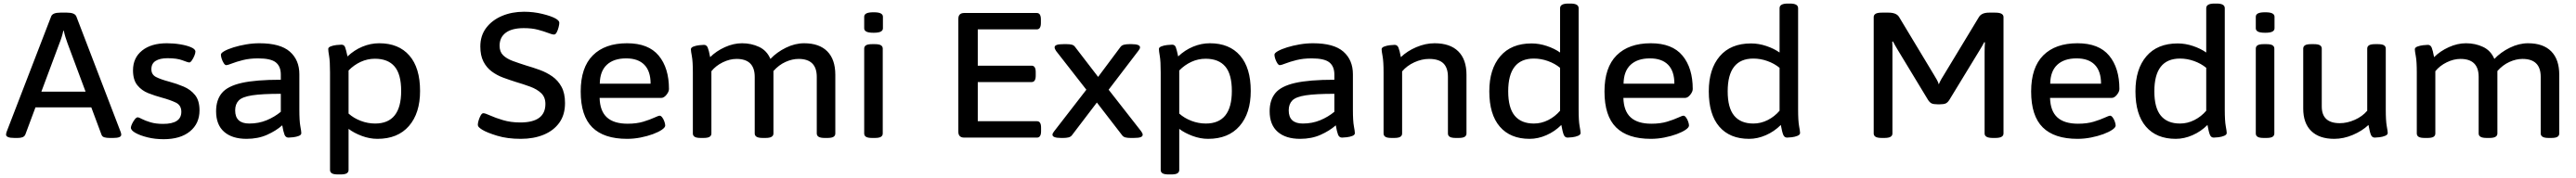

<svg xmlns="http://www.w3.org/2000/svg" viewBox="-20 -773 14449 1000"><path d="M62 2Q36 2 25 -3Q14 -8 14 -16Q14 -23 17 -32L267 -681Q275 -702 318 -702H356Q399 -702 408 -681L657 -31Q660 -23 660 -16Q660 2 615 2H595Q578 2 565.5 -1.5Q553 -5 549 -17L492 -170H179L122 -17Q117 -6 106 -2Q95 2 79 2ZM313 -529 212 -258H460L359 -529Q353 -545 347 -564.5Q341 -584 338 -600H335Q328 -566 313 -529Z M898 9Q849 9 807 -1.5Q765 -12 739.5 -26.5Q714 -41 714 -56Q714 -63 720.5 -77Q727 -91 736 -102.5Q745 -114 753 -114Q758 -114 776 -104.5Q794 -95 824 -86Q854 -77 895 -77Q997 -77 997 -145Q997 -182 965.5 -197Q934 -212 886 -225Q849 -235 812 -249.5Q775 -264 750.5 -294Q726 -324 726 -378Q726 -448 777 -489Q828 -530 916 -530Q954 -530 990.5 -524Q1027 -518 1051.5 -507.5Q1076 -497 1076 -483Q1076 -474 1070 -459.5Q1064 -445 1056 -433.5Q1048 -422 1041 -422Q1035 -422 1004 -434Q973 -446 920 -446Q877 -446 853 -431Q829 -416 829 -384Q829 -354 855 -340.5Q881 -327 930 -314Q971 -303 1010 -286.5Q1049 -270 1074 -239Q1099 -208 1099 -153Q1099 -79 1045.5 -35Q992 9 898 9Z M1363 7Q1282 7 1237 -32.5Q1192 -72 1192 -148Q1192 -211 1224 -250Q1256 -289 1335 -307Q1414 -325 1555 -325V-354Q1555 -400 1527 -422.5Q1499 -445 1428 -445Q1380 -445 1342.5 -435.5Q1305 -426 1281 -416.5Q1257 -407 1249 -407Q1242 -407 1235 -418Q1228 -429 1223.5 -442.5Q1219 -456 1219 -466Q1219 -475 1238.5 -486Q1258 -497 1290 -507Q1322 -517 1360 -523.5Q1398 -530 1435 -530Q1552 -530 1605.5 -483Q1659 -436 1659 -356V-158Q1659 -93 1664.5 -64Q1670 -35 1670 -25Q1670 -15 1656 -9.5Q1642 -4 1624.5 -2Q1607 0 1598 0Q1582 0 1575.5 -17Q1569 -34 1563 -69Q1528 -38 1477.5 -15.5Q1427 7 1363 7ZM1378 -79Q1431 -79 1475.5 -97.5Q1520 -116 1555 -145V-246Q1450 -246 1394.5 -237.5Q1339 -229 1319 -208.5Q1299 -188 1299 -153Q1299 -79 1378 -79Z M1876 207Q1851 207 1841 200.5Q1831 194 1831 182V-366Q1831 -429 1826 -457.5Q1821 -486 1821 -498Q1821 -507 1835 -512.5Q1849 -518 1867 -520Q1885 -522 1895 -522Q1910 -522 1915.5 -508Q1921 -494 1929 -456Q1967 -492 2013 -511Q2059 -530 2107 -530Q2216 -530 2276 -461Q2336 -392 2336 -262Q2336 -137 2273.5 -65Q2211 7 2097 7Q2053 7 2009 -9.5Q1965 -26 1935 -49V182Q1935 194 1925 200.5Q1915 207 1890 207ZM2084 -79Q2230 -79 2230 -262Q2230 -356 2193 -399.5Q2156 -443 2083 -443Q2041 -443 2003 -425.5Q1965 -408 1935 -377V-135Q1964 -109 2003.5 -94Q2043 -79 2084 -79Z M2901 7Q2825 7 2768 -10.5Q2711 -28 2685 -44Q2675 -50 2667.5 -57Q2660 -64 2660 -73Q2660 -82 2664.5 -97Q2669 -112 2676 -124.5Q2683 -137 2691 -137Q2701 -137 2729.5 -124Q2758 -111 2801.5 -98Q2845 -85 2898 -85Q3039 -85 3039 -189Q3039 -227 3015.5 -249.5Q2992 -272 2954 -286Q2916 -300 2872 -313Q2837 -324 2802 -337Q2767 -350 2738 -371.5Q2709 -393 2691.5 -427Q2674 -461 2674 -512Q2674 -573 2707 -616.5Q2740 -660 2795.5 -683.5Q2851 -707 2919 -707Q2972 -707 3021.5 -695Q3071 -683 3096 -669Q3117 -657 3117 -645Q3117 -636 3113 -620Q3109 -604 3102.5 -591.5Q3096 -579 3087 -579Q3077 -579 3054 -588Q3031 -597 2997 -606Q2963 -615 2918 -615Q2851 -615 2816.5 -589Q2782 -563 2782 -516Q2782 -482 2802 -462.5Q2822 -443 2856 -430.5Q2890 -418 2931 -405Q2969 -394 3007.5 -380Q3046 -366 3078 -343.5Q3110 -321 3129.5 -285Q3149 -249 3149 -194Q3149 -128 3117 -83.5Q3085 -39 3029 -16Q2973 7 2901 7Z M3497 7Q3367 7 3302 -57.5Q3237 -122 3237 -259Q3237 -394 3305 -462Q3373 -530 3497 -530Q3617 -530 3674.5 -460.5Q3732 -391 3732 -273Q3732 -258 3718 -240.5Q3704 -223 3689 -223H3343Q3345 -149 3384 -113.5Q3423 -78 3500 -78Q3551 -78 3588.5 -89.5Q3626 -101 3649.5 -112Q3673 -123 3680 -123Q3687 -123 3694.5 -113Q3702 -103 3706.5 -89.5Q3711 -76 3711 -68Q3711 -57 3692 -44Q3673 -31 3642 -19.5Q3611 -8 3573 -0.5Q3535 7 3497 7ZM3344 -303H3629Q3629 -373 3594 -409Q3559 -445 3492 -445Q3422 -445 3383.5 -409Q3345 -373 3344 -303Z M3911 2Q3886 2 3876 -4.5Q3866 -11 3866 -23V-365Q3866 -428 3860.5 -457Q3855 -486 3855 -496Q3855 -506 3869.5 -511.5Q3884 -517 3901.5 -519Q3919 -521 3928 -521Q3943 -521 3949.5 -505.5Q3956 -490 3963 -452Q3997 -486 4045.5 -508Q4094 -530 4142 -530Q4194 -530 4237.5 -509.5Q4281 -489 4301 -442Q4337 -480 4388 -505Q4439 -530 4490 -530Q4575 -530 4620 -484.5Q4665 -439 4665 -353V-23Q4665 -11 4655 -4.5Q4645 2 4620 2H4606Q4582 2 4571.5 -4.5Q4561 -11 4561 -23V-341Q4561 -442 4459 -442Q4423 -442 4385.5 -425Q4348 -408 4318 -374Q4318 -368 4318 -360V-23Q4318 -11 4307.5 -4.5Q4297 2 4273 2H4259Q4234 2 4223.5 -4.5Q4213 -11 4213 -23V-341Q4213 -442 4111 -442Q4073 -442 4034 -423Q3995 -404 3970 -373V-23Q3970 -11 3960 -4.5Q3950 2 3925 2Z M4872 2Q4847 2 4837 -4.5Q4827 -11 4827 -23V-500Q4827 -512 4837 -518.5Q4847 -525 4872 -525H4886Q4911 -525 4921 -518.5Q4931 -512 4931 -500V-23Q4931 -11 4921 -4.5Q4911 2 4886 2ZM4880 -589Q4851 -589 4839 -595.5Q4827 -602 4827 -614V-679Q4827 -691 4839 -697.5Q4851 -704 4880 -704Q4908 -704 4920 -697.5Q4932 -691 4932 -679V-614Q4932 -602 4920 -595.5Q4908 -589 4880 -589Z M5388 0Q5355 0 5355 -33V-667Q5355 -700 5388 -700H5795Q5818 -700 5818 -664V-644Q5818 -608 5795 -608H5464V-404H5766Q5789 -404 5789 -368V-348Q5789 -312 5766 -312H5464V-92H5796Q5819 -92 5819 -56V-36Q5819 0 5796 0Z M5932 2Q5883 2 5883 -16Q5883 -24 5892 -35L6073 -269L5903 -487Q5895 -499 5895 -507Q5895 -516 5906.5 -520.5Q5918 -525 5945 -525H5962Q5980 -525 5991.5 -522Q6003 -519 6010 -509L6139 -341L6265 -510Q6272 -519 6285 -522Q6298 -525 6315 -525H6326Q6374 -525 6374 -507Q6374 -499 6365 -488L6198 -269L6380 -36Q6389 -24 6389 -16Q6389 -7 6377.5 -2.5Q6366 2 6338 2H6321Q6304 2 6292 -1Q6280 -4 6273 -14L6132 -197L5992 -13Q5985 -4 5972.5 -1Q5960 2 5943 2Z M6535 207Q6510 207 6500 200.5Q6490 194 6490 182V-366Q6490 -429 6485 -457.5Q6480 -486 6480 -498Q6480 -507 6494 -512.5Q6508 -518 6526 -520Q6544 -522 6554 -522Q6569 -522 6574.5 -508Q6580 -494 6588 -456Q6626 -492 6672 -511Q6718 -530 6766 -530Q6875 -530 6935 -461Q6995 -392 6995 -262Q6995 -137 6932.5 -65Q6870 7 6756 7Q6712 7 6668 -9.5Q6624 -26 6594 -49V182Q6594 194 6584 200.5Q6574 207 6549 207ZM6743 -79Q6889 -79 6889 -262Q6889 -356 6852 -399.5Q6815 -443 6742 -443Q6700 -443 6662 -425.5Q6624 -408 6594 -377V-135Q6623 -109 6662.5 -94Q6702 -79 6743 -79Z M7272 7Q7191 7 7146 -32.5Q7101 -72 7101 -148Q7101 -211 7133 -250Q7165 -289 7244 -307Q7323 -325 7464 -325V-354Q7464 -400 7436 -422.5Q7408 -445 7337 -445Q7289 -445 7251.5 -435.5Q7214 -426 7190 -416.5Q7166 -407 7158 -407Q7151 -407 7144 -418Q7137 -429 7132.5 -442.5Q7128 -456 7128 -466Q7128 -475 7147.5 -486Q7167 -497 7199 -507Q7231 -517 7269 -523.5Q7307 -530 7344 -530Q7461 -530 7514.5 -483Q7568 -436 7568 -356V-158Q7568 -93 7573.5 -64Q7579 -35 7579 -25Q7579 -15 7565 -9.5Q7551 -4 7533.5 -2Q7516 0 7507 0Q7491 0 7484.5 -17Q7478 -34 7472 -69Q7437 -38 7386.5 -15.5Q7336 7 7272 7ZM7287 -79Q7340 -79 7384.5 -97.5Q7429 -116 7464 -145V-246Q7359 -246 7303.5 -237.5Q7248 -229 7228 -208.5Q7208 -188 7208 -153Q7208 -79 7287 -79Z M7785 2Q7760 2 7750 -4.5Q7740 -11 7740 -23V-365Q7740 -428 7734.5 -457Q7729 -486 7729 -496Q7729 -506 7743.5 -511.5Q7758 -517 7775.5 -519Q7793 -521 7802 -521Q7817 -521 7823.5 -505.5Q7830 -490 7837 -452Q7872 -486 7923.5 -508Q7975 -530 8026 -530Q8113 -530 8159 -484.5Q8205 -439 8205 -353V-23Q8205 -11 8195 -4.5Q8185 2 8160 2H8146Q8121 2 8111 -4.5Q8101 -11 8101 -23V-341Q8101 -392 8075.5 -417Q8050 -442 7995 -442Q7954 -442 7912.5 -423Q7871 -404 7844 -372V-23Q7844 -11 7834 -4.5Q7824 2 7799 2Z M8559 7Q8451 7 8392 -61.5Q8333 -130 8333 -260Q8333 -385 8394.5 -457Q8456 -529 8570 -529Q8613 -529 8656 -514.5Q8699 -500 8730 -478V-727Q8730 -753 8776 -753H8789Q8834 -753 8834 -727V-158Q8834 -94 8839.5 -64.5Q8845 -35 8845 -26Q8845 -16 8830.5 -10Q8816 -4 8798.5 -2Q8781 0 8772 0Q8757 0 8750.5 -16Q8744 -32 8737 -71Q8700 -34 8653 -13.5Q8606 7 8559 7ZM8583 -79Q8625 -79 8663.5 -98.5Q8702 -118 8730 -151V-392Q8701 -416 8662 -430Q8623 -444 8583 -444Q8439 -444 8439 -260Q8439 -167 8475.5 -123Q8512 -79 8583 -79Z M9239 7Q9109 7 9044 -57.5Q8979 -122 8979 -259Q8979 -394 9047 -462Q9115 -530 9239 -530Q9359 -530 9416.5 -460.5Q9474 -391 9474 -273Q9474 -258 9460 -240.5Q9446 -223 9431 -223H9085Q9087 -149 9126 -113.5Q9165 -78 9242 -78Q9293 -78 9330.5 -89.5Q9368 -101 9391.5 -112Q9415 -123 9422 -123Q9429 -123 9436.5 -113Q9444 -103 9448.5 -89.5Q9453 -76 9453 -68Q9453 -57 9434 -44Q9415 -31 9384 -19.5Q9353 -8 9315 -0.5Q9277 7 9239 7ZM9086 -303H9371Q9371 -373 9336 -409Q9301 -445 9234 -445Q9164 -445 9125.5 -409Q9087 -373 9086 -303Z M9790 7Q9682 7 9623 -61.5Q9564 -130 9564 -260Q9564 -385 9625.5 -457Q9687 -529 9801 -529Q9844 -529 9887 -514.5Q9930 -500 9961 -478V-727Q9961 -753 10007 -753H10020Q10065 -753 10065 -727V-158Q10065 -94 10070.5 -64.5Q10076 -35 10076 -26Q10076 -16 10061.5 -10Q10047 -4 10029.5 -2Q10012 0 10003 0Q9988 0 9981.5 -16Q9975 -32 9968 -71Q9931 -34 9884 -13.5Q9837 7 9790 7ZM9814 -79Q9856 -79 9894.5 -98.5Q9933 -118 9961 -151V-392Q9932 -416 9893 -430Q9854 -444 9814 -444Q9670 -444 9670 -260Q9670 -167 9706.5 -123Q9743 -79 9814 -79Z M10535 2Q10510 2 10499.5 -4.5Q10489 -11 10489 -23V-677Q10489 -689 10499.5 -695.5Q10510 -702 10535 -702H10572Q10616 -702 10631 -678L10826 -354Q10834 -341 10842.5 -326Q10851 -311 10854 -299Q10859 -312 10868 -328Q10877 -344 10885 -356L11079 -677Q11094 -702 11136 -702H11170Q11195 -702 11206 -695.5Q11217 -689 11217 -677V-23Q11217 -11 11206 -4.5Q11195 2 11170 2H11158Q11133 2 11122 -4.5Q11111 -11 11111 -23V-482Q11111 -496 11111.5 -509Q11112 -522 11113 -535L11109 -536Q11098 -515 11082 -489L10914 -213Q10904 -197 10893 -192Q10882 -187 10860 -187H10847Q10825 -187 10814 -192Q10803 -197 10793 -213L10623 -494Q10616 -506 10609 -518Q10602 -530 10597 -540L10593 -539Q10594 -527 10594 -513Q10594 -499 10594 -483V-23Q10594 -11 10583.5 -4.5Q10573 2 10548 2Z M11632 7Q11502 7 11437 -57.5Q11372 -122 11372 -259Q11372 -394 11440 -462Q11508 -530 11632 -530Q11752 -530 11809.5 -460.5Q11867 -391 11867 -273Q11867 -258 11853 -240.5Q11839 -223 11824 -223H11478Q11480 -149 11519 -113.5Q11558 -78 11635 -78Q11686 -78 11723.5 -89.5Q11761 -101 11784.5 -112Q11808 -123 11815 -123Q11822 -123 11829.5 -113Q11837 -103 11841.5 -89.5Q11846 -76 11846 -68Q11846 -57 11827 -44Q11808 -31 11777 -19.5Q11746 -8 11708 -0.5Q11670 7 11632 7ZM11479 -303H11764Q11764 -373 11729 -409Q11694 -445 11627 -445Q11557 -445 11518.5 -409Q11480 -373 11479 -303Z M12183 7Q12075 7 12016 -61.5Q11957 -130 11957 -260Q11957 -385 12018.5 -457Q12080 -529 12194 -529Q12237 -529 12280 -514.5Q12323 -500 12354 -478V-727Q12354 -753 12400 -753H12413Q12458 -753 12458 -727V-158Q12458 -94 12463.5 -64.5Q12469 -35 12469 -26Q12469 -16 12454.5 -10Q12440 -4 12422.5 -2Q12405 0 12396 0Q12381 0 12374.5 -16Q12368 -32 12361 -71Q12324 -34 12277 -13.5Q12230 7 12183 7ZM12207 -79Q12249 -79 12287.5 -98.5Q12326 -118 12354 -151V-392Q12325 -416 12286 -430Q12247 -444 12207 -444Q12063 -444 12063 -260Q12063 -167 12099.5 -123Q12136 -79 12207 -79Z M12677 2Q12652 2 12642 -4.5Q12632 -11 12632 -23V-500Q12632 -512 12642 -518.5Q12652 -525 12677 -525H12691Q12716 -525 12726 -518.5Q12736 -512 12736 -500V-23Q12736 -11 12726 -4.5Q12716 2 12691 2ZM12685 -589Q12656 -589 12644 -595.5Q12632 -602 12632 -614V-679Q12632 -691 12644 -697.5Q12656 -704 12685 -704Q12713 -704 12725 -697.5Q12737 -691 12737 -679V-614Q12737 -602 12725 -595.5Q12713 -589 12685 -589Z M13072 7Q12988 7 12943 -37Q12898 -81 12898 -163V-500Q12898 -512 12908 -518.5Q12918 -525 12943 -525H12957Q12982 -525 12992 -518.5Q13002 -512 13002 -500V-175Q13002 -81 13103 -81Q13145 -81 13187.5 -100Q13230 -119 13257 -151V-500Q13257 -512 13267 -518.5Q13277 -525 13302 -525H13316Q13341 -525 13351 -518.5Q13361 -512 13361 -500V-158Q13361 -94 13366.5 -64.5Q13372 -35 13372 -26Q13372 -16 13357.5 -10Q13343 -4 13325.5 -2Q13308 0 13299 0Q13284 0 13277.5 -16Q13271 -32 13264 -71Q13228 -37 13176 -15Q13124 7 13072 7Z M13580 2Q13555 2 13545 -4.5Q13535 -11 13535 -23V-365Q13535 -428 13529.5 -457Q13524 -486 13524 -496Q13524 -506 13538.5 -511.5Q13553 -517 13570.5 -519Q13588 -521 13597 -521Q13612 -521 13618.5 -505.5Q13625 -490 13632 -452Q13666 -486 13714.5 -508Q13763 -530 13811 -530Q13863 -530 13906.5 -509.5Q13950 -489 13970 -442Q14006 -480 14057 -505Q14108 -530 14159 -530Q14244 -530 14289 -484.5Q14334 -439 14334 -353V-23Q14334 -11 14324 -4.5Q14314 2 14289 2H14275Q14251 2 14240.5 -4.5Q14230 -11 14230 -23V-341Q14230 -442 14128 -442Q14092 -442 14054.5 -425Q14017 -408 13987 -374Q13987 -368 13987 -360V-23Q13987 -11 13976.5 -4.5Q13966 2 13942 2H13928Q13903 2 13892.5 -4.5Q13882 -11 13882 -23V-341Q13882 -442 13780 -442Q13742 -442 13703 -423Q13664 -404 13639 -373V-23Q13639 -11 13629 -4.5Q13619 2 13594 2Z"/></svg>

Font: Asap Semi Expanded Medium
Style: Regular
Weight: 500
Width: 6
Designer: Pablo Cosgaya
Foundry: Omnibus-Type
Version: Version 3.001; ttfautohint (v1.8.4.7-5d5b)